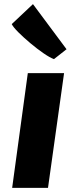

<svg xmlns="http://www.w3.org/2000/svg" viewBox="-20 -912 364 932"><path d="M39 0 115 -557H291L213 0ZM242 -625Q222.5 -632 191.2 -653.5Q160 -675 127.2 -702.5Q94.5 -730 69.2 -755.2Q44 -780.5 37 -795L140 -892L303 -673Z"/></svg>

Font: Merriweather Sans ExtraBold
Style: Italic
Weight: 800
Italic angle: -7.5°
Designer: Eben Sorkin
Foundry: Eben Sorkin
Version: Version 2.001; ttfautohint (v1.8.3)